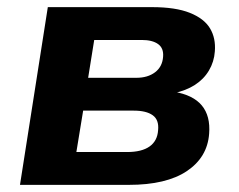

<svg xmlns="http://www.w3.org/2000/svg" viewBox="-20 -518 669 538"><path d="M36 0 114 -498H406Q472 -498 512 -482Q552 -466 568.5 -438.5Q585 -411 582 -374Q580 -345 565.5 -320.5Q551 -296 526 -280Q501 -264 467 -257V-261Q521 -252 545.5 -222.5Q570 -193 566 -143Q561 -77 503.5 -38.5Q446 0 341 0ZM194 -92H336Q377 -92 399 -107.5Q421 -123 423 -153Q426 -182 408 -195Q390 -208 355 -208H213ZM227 -300H362Q394 -300 414.5 -315.5Q435 -331 437 -359Q439 -383 423 -394.5Q407 -406 377 -406H244Z"/></svg>

Font: Nunito Sans 9pt ExtraBold
Style: Italic
Weight: 800
Italic angle: -9°
Version: Version 3.101;gftools[0.9.27]